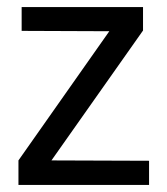

<svg xmlns="http://www.w3.org/2000/svg" viewBox="-20 -521 470 541"><path d="M383 -501H41V-434L288 -433L32 -69V0H400V-68L125 -69L383 -435Z"/></svg>

Font: Advent Pro Medium
Style: Regular
Weight: 500
Designer: VivaRado, Andreas Kalpakidis
Foundry: VivaRado, Andreas Kalpakidis
Version: Version 3.000